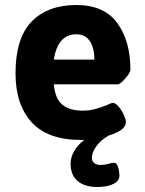

<svg xmlns="http://www.w3.org/2000/svg" viewBox="-20 -551 579 767"><path d="M483 -64Q483 -46 464.5 -32.5Q446 -19 415 -10Q383 8 365 33Q347 58 347 79Q347 92 356 100Q365 108 382 108Q397 108 413 103.5Q429 99 435 99Q446 99 451.5 116Q457 133 457 151Q457 172 432.5 184Q408 196 369 196Q318 196 290 172Q262 148 262 103Q262 78 276 53Q290 28 317 8H303Q171 8 106.5 -62.5Q42 -133 42 -258Q42 -399 106.5 -465Q171 -531 285 -531Q396 -531 448.5 -459Q501 -387 501 -273Q501 -261 480.5 -237.5Q460 -214 450 -214H195Q200 -157 229 -133Q258 -109 310 -109Q338 -109 361 -115.5Q384 -122 409 -132Q425 -140 431 -140Q441 -140 453.5 -125.5Q466 -111 474.5 -92.5Q483 -74 483 -64ZM195 -313H357Q357 -359 339 -386.5Q321 -414 285 -414Q211 -414 195 -313Z"/></svg>

Font: Asap-Bold
Style: Bold
Weight: 700
Designer: Pablo Cosgaya
Foundry: Omnibus-Type
Version: Version 2.000; ttfautohint (v1.8)